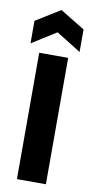

<svg xmlns="http://www.w3.org/2000/svg" viewBox="-84 -753 383 790"><g transform="rotate(10 107.5 -358.5)"><path d="M47 0V-528H168V0ZM5 -560V-654L107 -717L210 -654V-560L107 -624Z"/></g></svg>

Font: Bricolage Grotesque 36pt Condensed SemiBold
Style: Regular
Weight: 600
Width: 3
Designer: Mathieu Triay
Foundry: Atelier Triay
Version: Version 1.001;gftools[0.9.33.dev8+g029e19f]